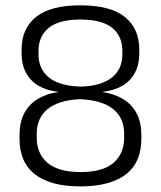

<svg xmlns="http://www.w3.org/2000/svg" viewBox="-20 -670 589 703"><path d="M274 12.5Q216.5 12.5 174.5 0.5Q132.5 -11.5 105 -34Q77.5 -56.5 64.5 -88.8Q51.5 -121 51.5 -161.5V-176Q51.5 -222 68.5 -254.8Q85.5 -287.5 117.2 -307Q149 -326.5 192.5 -333V-334Q150.5 -338.5 120.8 -356.2Q91 -374 75 -404Q59 -434 59 -474.5V-488.5Q59 -565.5 112 -608Q165 -650.5 274 -650.5Q384 -650.5 437 -608Q490 -565.5 490 -488.5V-474.5Q490 -434 474.2 -404Q458.5 -374 428.5 -356.2Q398.5 -338.5 356.5 -334V-333Q400.5 -326 432 -306.5Q463.5 -287 480.5 -254.5Q497.5 -222 497.5 -176V-161.5Q497.5 -121.5 484.8 -89.2Q472 -57 444.8 -34.5Q417.5 -12 375.2 0.2Q333 12.5 274 12.5ZM275 -40Q356.5 -40 395.5 -73.8Q434.5 -107.5 434.5 -166V-181Q434.5 -238 394.5 -270.5Q354.5 -303 273 -307Q193.5 -303 154 -270.2Q114.5 -237.5 114.5 -181V-166Q114.5 -107.5 154 -73.8Q193.5 -40 275 -40ZM275.5 -353Q348 -354.5 388 -384.8Q428 -415 428 -471.5V-483.5Q428 -538 390.5 -568.2Q353 -598.5 274 -598.5Q196.5 -598.5 158.8 -568.2Q121 -538 121 -483.5V-471.5Q121 -434 139 -407.8Q157 -381.5 191.5 -367.8Q226 -354 275.5 -353Z"/></svg>

Font: Anek Odia Medium Light
Style: Regular
Weight: 300
Version: Version 1.003